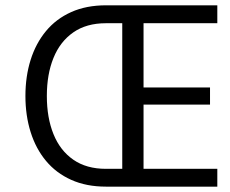

<svg xmlns="http://www.w3.org/2000/svg" viewBox="-20 -696 857 716"><path d="M435.9 -609.4V-66.4H375Q302.3 -66.4 253.3 -100.5Q204.2 -134.6 179.5 -195.7Q154.7 -256.9 154.7 -338Q154.7 -419.2 179.5 -480.1Q204.2 -541 253.3 -575.2Q302.3 -609.4 375 -609.4ZM515.3 -609.4H790.4V-676.2H375Q301.8 -676.2 245.6 -651Q189.3 -625.8 151.5 -580.1Q113.6 -534.4 94.2 -472.7Q74.8 -411.1 74.8 -338Q74.8 -265.3 94.2 -203.5Q113.6 -141.6 151.5 -96.1Q189.3 -50.6 245.6 -25.3Q301.8 0 375 0H790.4V-66.4H515.3V-305.8H763.2V-369.8H515.3Z"/></svg>

Font: Estedad VF
Style: Regular
Weight: 100
Designer: Amin Abedi
Version: Version 7.3